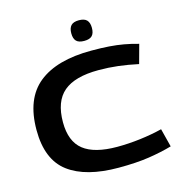

<svg xmlns="http://www.w3.org/2000/svg" viewBox="-129 -1022 1096 1150"><g transform="rotate(-15 419.5 -447.5)"><path d="M48 -335Q48 -529 160.5 -619.5Q273 -710 488 -710Q551 -710 598.5 -706.5Q646 -703 688 -695.5Q730 -688 776 -675L744 -558Q679 -572 620 -579Q561 -586 499 -586Q352 -586 282.5 -527Q213 -468 213 -339Q213 -220 281 -166.5Q349 -113 490 -113Q560 -113 633 -122Q706 -131 770 -147L799 -33Q733 -14 654.5 -2Q576 10 466 10Q263 10 155.5 -70.5Q48 -151 48 -335ZM463 -777Q429 -777 414 -792.5Q399 -808 399 -841Q399 -873 414 -889Q429 -905 463 -905Q497 -905 512 -889Q527 -873 527 -841Q527 -808 512 -792.5Q497 -777 463 -777Z"/></g></svg>

Font: Georama Extended SemiBold
Style: Regular
Weight: 600
Width: 7
Designer: Jean-Baptiste Levee
Foundry: Production Type
Version: Version 1.000